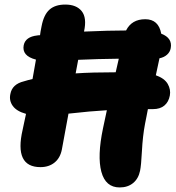

<svg xmlns="http://www.w3.org/2000/svg" viewBox="-20 -737 777 850"><path d="M159.2 2.9Q42 2.9 80.1 -162.1Q82.5 -174.3 87.6 -197.5Q92.8 -220.7 95.2 -232.9Q53.2 -244.6 36.4 -268.3Q19.5 -292 25.9 -320.8Q33.7 -364.3 85.9 -377Q104.5 -382.8 124 -387.2Q129.9 -423.3 139.2 -473.1Q75.7 -489.3 85 -537.1Q92.8 -574.2 145 -580.1Q148.9 -581.1 157.2 -581.1Q158.7 -594.7 164.1 -621.1Q173.8 -671.9 199 -694.3Q224.1 -716.8 269 -716.8Q318.4 -716.8 341.8 -687.5Q365.2 -658.2 352.1 -598.1V-597.2Q463.4 -602.1 538.1 -602.1Q563 -651.9 623 -651.9Q682.1 -651.9 693.8 -587.9Q744.1 -568.8 735.8 -523.9Q732.9 -506.8 719.5 -494.9Q706.1 -482.9 686 -479Q677.7 -438 669.9 -403.8Q708.5 -390.1 722.7 -365.2Q736.8 -340.3 731.9 -314Q726.6 -285.6 707.8 -269.8Q689 -253.9 657.2 -253.9H634.8Q632.8 -241.7 628.2 -219.7Q623.5 -197.8 622.1 -189Q611.8 -134.8 608.4 -69.3Q605 -3.9 600.1 19Q592.8 54.2 569.1 73.5Q545.4 92.8 509.8 92.8Q447.3 92.8 428.7 23.4Q410.2 -45.9 436 -168.9Q440.4 -192.4 453.1 -249Q382.8 -245.1 283.2 -233.9Q277.3 -203.6 267.8 -150.6Q258.3 -97.7 253.9 -75.2Q246.6 -37.6 221.4 -17.3Q196.3 2.9 159.2 2.9ZM326.2 -472.2Q316.4 -421.9 314.9 -412.1Q387.7 -417 492.2 -417Q503.4 -466.3 505.9 -477.1Q413.1 -476.1 326.2 -472.2Z"/></svg>

Font: Shantell Sans Irregular Bouncy
Style: Italic
Weight: 800
Italic angle: -11.31°
Designer: Stephen Nixon, Anya Danilova, Shantell Martin
Foundry: Arrow Type
Version: Version 1.006;[9816181b4]